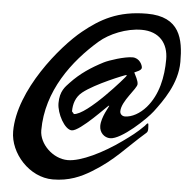

<svg xmlns="http://www.w3.org/2000/svg" viewBox="-87 -1410 1677 1725"><g transform="rotate(5 752.0 -547.5)"><path d="M589.4 -370.6C589.4 -382.8 572.8 -384.3 572.8 -397C573.2 -458 590.8 -523.4 648.4 -569.3C756.8 -656.2 1020 -760.7 1028.8 -760.7C1032.2 -760.7 1034.7 -759.3 1034.7 -755.9C1034.7 -748.5 708 -370.6 589.4 -370.6ZM934.6 -182.6C1037.1 -182.6 1252 -387.7 1304.7 -457.5C1379.9 -557.6 1503.9 -724.1 1503.9 -920.4C1503.9 -1126 1466.8 -1326.2 1168 -1326.2C905.3 -1326.2 750.5 -1235.8 599.6 -1113.8C415 -964.8 61.5 -540.5 61.5 -168.5C61.5 28.3 241.7 231 453.1 231C599.1 231 705.6 183.1 798.8 126C997.6 4.9 1079.6 -106 1254.9 -258.8C1265.6 -267.6 1268.6 -280.3 1268.6 -297.4C1268.6 -307.1 1267.1 -315.4 1267.1 -327.1C1267.1 -340.3 1264.6 -345.2 1260.7 -345.2C1253.4 -345.2 1241.2 -326.2 1235.8 -320.8C1168.9 -253.9 1125 -222.2 1048.3 -167C888.2 -51.8 691.9 46.4 572.3 46.4C437.5 46.4 312.5 -77.6 312.5 -199.7C312.5 -556.6 531.7 -842.8 755.9 -1037.6C843.8 -1113.8 994.1 -1177.7 1132.8 -1177.7C1293 -1177.7 1375 -1075.7 1375 -932.1C1375 -772.5 1341.3 -610.4 1239.3 -492.7C1183.6 -429.2 1112.8 -389.2 1049.3 -389.2C1024.9 -389.2 1004.9 -406.7 1004.9 -432.1C1005.4 -524.9 1138.2 -647 1138.2 -688.5C1138.2 -720.7 1111.3 -765.1 1099.6 -790.5C1117.2 -799.8 1163.6 -813.5 1163.6 -838.4C1163.6 -860.8 1136.7 -924.3 1072.3 -924.3C1001.5 -924.3 862.3 -878.9 817.9 -856C710 -800.3 614.7 -738.3 528.3 -646C493.2 -608.4 445.3 -565.9 445.3 -456.5C445.3 -363.3 521 -223.1 585.4 -223.1C659.7 -223.1 890.6 -473.1 897.5 -473.1C900.4 -473.1 901.4 -472.2 901.4 -470.7C901.4 -464.8 836.9 -365.2 836.9 -285.6C836.9 -225.1 882.3 -182.6 934.6 -182.6Z"/></g></svg>

Font: Bodega Script
Style: Medium
Weight: 500
Italic angle: 39.7°
Version: Version 001.000